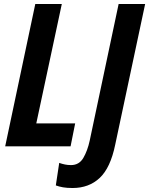

<svg xmlns="http://www.w3.org/2000/svg" viewBox="-20 -734 748 963"><path d="M6 0 157 -714H290L162 -115H357L334 0ZM344 209Q316 209 296 205.5Q276 202 260 196L277 83Q291 88 305.5 91Q320 94 336 94Q377 94 398 58Q419 22 430 -29L575 -714H708L558 -9Q534 108 480 158.5Q426 209 344 209Z"/></svg>

Font: Noto Sans Condensed
Style: Bold Italic
Weight: 700
Width: 3
Italic angle: -12°
Designer: Monotype Design Team
Foundry: Monotype Imaging Inc.
Version: Version 2.013; ttfautohint (v1.8.4.7-5d5b)